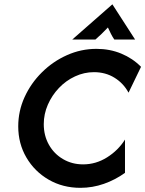

<svg xmlns="http://www.w3.org/2000/svg" viewBox="-20 -866 680 898"><path d="M356.2 12.5Q273.6 12.5 207.6 -25.7Q141.7 -63.9 103.5 -129.2Q65.3 -194.4 65.3 -275Q65.3 -346.5 94.8 -411.5Q124.3 -476.4 175.7 -527.4Q227.1 -578.5 293.1 -608Q359 -637.5 431.2 -637.5Q493.8 -637.5 547.2 -615.3Q600.7 -593.1 639.6 -553.5L581.2 -432.6Q557.6 -476.4 515.6 -502.4Q473.6 -528.5 419.4 -528.5Q373.6 -528.5 330.9 -508.7Q288.2 -488.9 255.6 -454.5Q222.9 -420.1 203.8 -376.4Q184.7 -332.6 184.7 -285.4Q184.7 -231.9 208.7 -189.2Q232.6 -146.5 274.7 -121.9Q316.7 -97.2 368.8 -97.2Q428.5 -97.2 480.6 -129.9Q532.6 -162.5 564.6 -213.2V-57.6Q519.4 -25 466 -6.2Q412.5 12.5 356.2 12.5ZM318.1 -681.2 505.6 -845.8 611.8 -681.2H514.6Q505.6 -694.4 499 -707.6Q492.4 -720.8 484.7 -737.5Q468.8 -720.8 455.2 -707.6Q441.7 -694.4 426.4 -681.2Z"/></svg>

Font: Afacad SemiBold
Style: Italic
Weight: 600
Italic angle: -14°
Designer: Kristian Moeller
Foundry: Dicotype
Version: Version 1.000